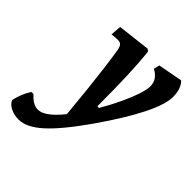

<svg xmlns="http://www.w3.org/2000/svg" viewBox="-303 -596 957 957"><g transform="rotate(45 175.0 -117.5)"><path d="M290.8 -448.8 420 -473Q434.2 -460.8 442.3 -438Q450.5 -415.3 450.5 -387.1Q450.5 -332.7 403.3 -238.5Q356.2 -144.3 263.7 -11.5Q171.4 120.3 106.1 179.2Q40.9 238.2 -14.5 238.2Q-48.1 238.2 -73.6 224.7Q-99.1 211.3 -105.9 190.8Q-100.8 167.6 -91.1 142.6Q-81.4 117.6 -66.7 95.6L-52.2 95.2Q-23.8 128 4.7 134Q33.1 140 65.4 118.7Q97.7 97.4 136.6 48.9Q129 -35.3 121.1 -109.2Q113.1 -183.1 105.2 -245.6Q97.3 -308.2 89.1 -357.5Q85.1 -377.8 77.5 -385.4Q69.9 -393 53.1 -393Q47.5 -393 35.1 -391.9Q22.7 -390.9 12.8 -389.8L17.1 -446.3L191.3 -466.7L202.3 -457.1Q209.7 -390 213.1 -301Q216.5 -212.1 216.4 -86.3H228.2Q261.6 -144.3 284.7 -193.9Q307.7 -243.6 320.4 -282Q333 -320.5 333 -343.3Q333 -391.6 283.6 -417.8Z"/></g></svg>

Font: Alegreya
Style: Italic
Weight: 400
Italic angle: -7°
Designer: Juan Pablo del Peral
Foundry: Huerta Tipografica
Version: Version 2.009